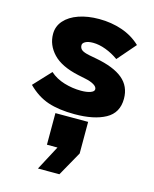

<svg xmlns="http://www.w3.org/2000/svg" viewBox="-122 -567 793 986"><g transform="rotate(15 275.0 -73.5)"><path d="M35 -69 120 -160Q151 -132 195.5 -118.5Q240 -105 286 -105Q316 -105 335.5 -112Q355 -119 355 -131Q355 -144 337.5 -154.5Q320 -165 290 -171L252 -179Q159 -199 115.5 -245Q72 -291 72 -350Q72 -391 99 -421.5Q126 -452 173.5 -468.5Q221 -485 282 -485Q347 -485 404 -465.5Q461 -446 503 -406L419 -309Q387 -332 351 -345.5Q315 -359 283 -359Q257 -359 242.5 -351Q228 -343 228 -332Q228 -316 239.5 -307Q251 -298 281 -292L318 -285Q415 -267 462.5 -227.5Q510 -188 510 -122Q510 -47 449 -13.5Q388 20 285 20Q201 20 143 0.5Q85 -19 35 -69ZM363 40V208L290 338H176L245 208H189V40Z"/></g></svg>

Font: Kreadon
Style: Regular
Weight: 400
Designer: kohakuno
Foundry: StudioGnu
Version: Version 1.000;Glyphs 3.1.2 (3151)